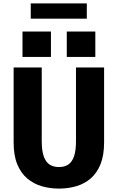

<svg xmlns="http://www.w3.org/2000/svg" viewBox="-20 -1096 690 1127"><path d="M326 11Q272.5 11 224.8 -3Q177 -17 139.8 -48.5Q102.5 -80 81.2 -132Q60 -184 60 -260V-700H225V-267Q225 -211.5 236.8 -178.2Q248.5 -145 271 -130.2Q293.5 -115.5 326 -115.5Q358.5 -115.5 380.8 -130.2Q403 -145 414.5 -178.2Q426 -211.5 426 -267V-700H591V-260Q591 -184 570 -132Q549 -80 512.2 -48.5Q475.5 -17 427.8 -3Q380 11 326 11ZM112 -911H279V-762H112ZM372 -911H539.5V-762H372ZM160.5 -986.5V-1076H489.5V-986.5Z"/></svg>

Font: Trispace Thin
Style: Bold
Weight: 700
Version: Version 1.210